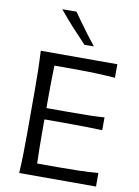

<svg xmlns="http://www.w3.org/2000/svg" viewBox="-107 -1090 839 1159"><g transform="rotate(10 312.5 -510.0)"><path d="M94.2 0Q97.7 -62.5 98.9 -120.6Q100.1 -178.7 100.1 -248V-499.5Q100.1 -569.8 98.9 -627.9Q97.7 -686 94.2 -749.5H563.5V-666.5Q510.7 -670.4 450.2 -672.9Q389.6 -675.3 308.1 -675.3H190.9Q189.5 -629.4 188.7 -584Q188 -538.6 188 -486.3V-414.6H314.9Q387.7 -414.6 440.7 -415.5Q493.7 -416.5 543 -419.9V-341.3Q490.7 -343.8 438 -344.5Q385.3 -345.2 314.5 -345.2H188V-261.7Q188 -210 188.7 -165.3Q189.5 -120.6 190.9 -75.2H315.4Q384.3 -75.2 446 -76.7Q507.8 -78.1 564.9 -83V0ZM348.1 -830.1Q303.7 -876.5 261 -923.3Q218.3 -970.2 178.7 -1018.6L265.6 -1019.5Q298.3 -972.2 333.3 -925Q368.2 -877.9 405.3 -831.1Z"/></g></svg>

Font: Pinar DS4-Regular
Style: Regular
Weight: 400
Designer: Amin Abedi
Version: Version 2.000